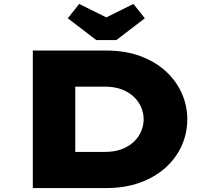

<svg xmlns="http://www.w3.org/2000/svg" viewBox="-20 -957 1077 977"><path d="M147 0V-700H519Q616 -700 692.5 -672Q769 -644 822.5 -595.5Q876 -547 904.5 -483.5Q933 -420 933 -350Q933 -279 904.5 -215.5Q876 -152 822 -103.5Q768 -55 691.5 -27.5Q615 0 519 0ZM363 -133 326 -184H514Q564 -184 601 -198.5Q638 -213 662.5 -237Q687 -261 699 -290.5Q711 -320 711 -350Q711 -380 699 -409.5Q687 -439 662.5 -463Q638 -487 601 -501.5Q564 -516 514 -516H323L363 -565ZM470 -753 325 -864 383 -937 536 -861H506L659 -937L717 -864L572 -753Z"/></svg>

Font: Lexend Tera Black
Style: Regular
Weight: 900
Version: Version 1.007